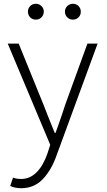

<svg xmlns="http://www.w3.org/2000/svg" viewBox="-20 -758 567 1017"><path d="M34 227 49 183Q68 190 92 190Q139 190 174.5 154Q210 118 232 53L246 9L21 -527H79L211 -202L236 -138L270 -54H274Q282 -74 311 -159L325 -202L443 -527H497L280 64Q253 142 207 190.5Q161 239 92 239Q60 239 34 227ZM324 -696Q324 -714 336.5 -726Q349 -738 366 -738Q384 -738 396 -726Q408 -714 408 -696Q408 -678 396 -666Q384 -654 366 -654Q349 -654 336.5 -666Q324 -678 324 -696ZM128 -696Q128 -714 140 -726Q152 -738 170 -738Q187 -738 199.5 -726Q212 -714 212 -696Q212 -679 200 -666.5Q188 -654 170 -654Q152 -654 140 -666Q128 -678 128 -696Z"/></svg>

Font: Nebula Sans Light
Style: Regular
Weight: 300
Designer: Paul D. Hunt for Adobe (as Source Sans)
Foundry: Nebula Entertainment & Broadcasting LLC
Version: Version 1.010